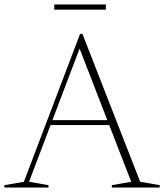

<svg xmlns="http://www.w3.org/2000/svg" viewBox="-24 -836 732 856"><path d="M189.5 -278.5V-300.5H477V-278.5ZM601 -25.5 688 -10.5V0H474.5V-10.5L561 -25.5L324 -637H337.5L105.5 -25.5L192 -10.5V0H-4.5V-10.5L82.5 -25.5L333 -685H343.5ZM218 -793V-816H448V-793Z"/></svg>

Font: Newsreader 24pt ExtraLight
Style: Regular
Weight: 250
Designer: Hugues Gentile
Foundry: Production Type
Version: Version 1.003